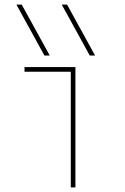

<svg xmlns="http://www.w3.org/2000/svg" viewBox="-20 -810 540 830"><path d="M172 -570 51 -790H74L195 -570ZM368 -570 247 -790H270L391 -570ZM286 0V-500H86V-520H306V0Z"/></svg>

Font: M PLUS 1 Code Thin
Style: Regular
Weight: 250
Designer: Coji Morishita
Foundry: UNDERFOREST DESIGN
Version: Version 1.002